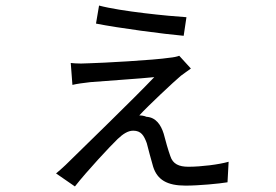

<svg xmlns="http://www.w3.org/2000/svg" viewBox="-20 -628 996 692"><path d="M337 -608 326 -543C406 -527 573 -505 642 -499L652 -566C588 -570 415 -587 337 -608ZM668 -381 626 -427C619 -424 604 -421 592 -420C534 -411 345 -401 302 -400C292 -400 282 -399 272 -399C258 -399 244 -400 235 -401L241 -322C257 -326 280 -329 306 -332C352 -336 491 -345 536 -350C459 -269 289 -105 216 -33C201 -19 192 -11 182 -3L250 44C293 -11 377 -101 404 -127C423 -145 441 -157 460 -157C489 -157 499 -139 509 -112C514 -93 525 -50 532 -27C547 20 582 41 649 41C697 41 770 34 800 29L804 -45C769 -35 705 -27 659 -27C625 -27 603 -37 594 -65C587 -84 576 -122 570 -146C560 -178 542 -205 508 -207C499 -211 489 -212 482 -212C513 -246 608 -335 632 -355C641 -361 656 -373 668 -381Z"/></svg>

Font: Kinto Sans
Style: Regular
Weight: 400
Designer: Authors: Ryoko NISHIZUKA  (kana & ideographs); Paul D. Hunt (Latin, Greek & Cyrillic); Wenlong ZHANG  (bopomofo); Sandol
Foundry: Adobe Systems Incorporated, ookami Inc.
Version: Version 0.001